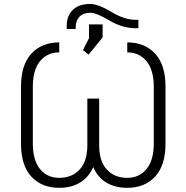

<svg xmlns="http://www.w3.org/2000/svg" viewBox="-20 -920 923 951"><path d="M610.4 -710Q696.8 -710 748.3 -654.3Q799.8 -598.6 799.8 -490.2V-209.5Q799.8 -100.6 748.3 -45.2Q696.8 10.3 610.4 10.3Q550.8 10.3 507.6 -15.1Q464.4 -40.5 441.9 -92.3Q418.5 -40.5 375.5 -15.1Q332.5 10.3 273.4 10.3Q186.5 10.3 135.3 -45.2Q84 -100.6 84 -209.5V-490.2Q84 -598.6 135.3 -654.3Q186.5 -710 273.4 -710V-660.6Q213.9 -660.6 178.2 -616.9Q142.6 -573.2 142.6 -490.2V-209.5Q142.6 -126 178.2 -82.5Q213.9 -39.1 273.4 -39.1Q336.4 -39.1 374.5 -80.3Q412.6 -121.6 412.6 -200.7V-431.6H471.2V-200.7Q471.2 -121.6 509 -80.3Q546.9 -39.1 610.4 -39.1Q669.9 -39.1 705.8 -82.8Q741.7 -126.5 741.7 -209.5V-490.2Q741.7 -572.8 705.8 -616.7Q669.9 -660.6 610.4 -660.6ZM665.5 -821.8V-780.3H650.4Q586.4 -780.3 521.7 -818.6Q457 -856.9 428.2 -856.9Q392.6 -856.9 373.8 -837.4Q355 -817.9 355 -785.2V-776.4H310.5V-791.5Q310.5 -842.3 340.8 -871.3Q371.1 -900.4 426.3 -900.4Q466.3 -900.4 531.5 -861.1Q596.7 -821.8 651.9 -821.8ZM418.5 -649.4 391.1 -671.9 420.9 -731V-799.3H488.3V-734.4Z"/></svg>

Font: Franko
Style: Light
Weight: 300
Designer: Google
Version: Version 1.200310; 2013